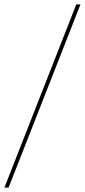

<svg xmlns="http://www.w3.org/2000/svg" viewBox="-48 -740 385 871"><path d="M298 -720H317L-9 111H-28Z"/></svg>

Font: Fixel Italic Variable Display Thin
Style: Italic
Weight: 100
Italic angle: -10°
Designer: AlfaBravo + MacPaw
Foundry: Kyrylo Tkachov, Marchela Mozhyna, Serhii Makarenko, Maria Weinstein, Zakhar Kryvoshyya
Version: Version 1.210;Glyphs 3.2 (3217)